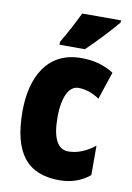

<svg xmlns="http://www.w3.org/2000/svg" viewBox="-87 -821 608 886"><g transform="rotate(10 216.5 -378.0)"><path d="M407 -756V-766H225C204 -722 179 -673 147 -620V-606H266C316 -653 379 -722 407 -756ZM254 10C309 10 356 -6 396 -39V-177C356 -145 314 -128 272 -128C222 -128 196 -177 196 -274C196 -371 224 -425 268 -425C302 -425 334 -414 367 -392L410 -521C366 -549 318 -563 257 -563C99 -563 32 -435 32 -274C32 -78 105 10 254 10Z"/></g></svg>

Font: Noto Sans Arabic UI XCn Bk
Style: Regular
Weight: 900
Width: 2
Designer: Monotype Design Team, Nadine Chahine and Nizar Qandah
Foundry: Monotype Imaging Inc.
Version: Version 2.010